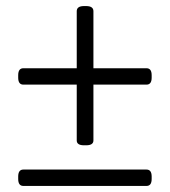

<svg xmlns="http://www.w3.org/2000/svg" viewBox="-20 -613 560 633"><path d="M257 -134Q233 -134 233 -150V-334H57Q40 -334 40 -357V-365Q40 -388 57 -388H233V-576Q233 -593 257 -593H264Q288 -593 288 -576V-388H463Q480 -388 480 -365V-357Q480 -334 463 -334H288V-150Q288 -134 264 -134ZM57 0Q40 0 40 -23V-31Q40 -54 57 -54H463Q480 -54 480 -31V-23Q480 0 463 0Z"/></svg>

Font: Asap Condensed Light
Style: Regular
Weight: 300
Width: 3
Designer: Pablo Cosgaya
Foundry: Omnibus-Type
Version: Version 3.001; ttfautohint (v1.8.4.7-5d5b)